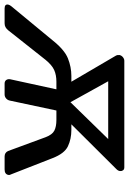

<svg xmlns="http://www.w3.org/2000/svg" viewBox="68 -677 560 834"><g transform="rotate(90 348.0 -260.0)"><path d="M-32 0Q-52 0 -49 -16Q-47 -23 -42 -29L105 -207Q147 -260 184.5 -275Q222 -290 261 -290H286L173 -483Q169 -490 170 -499Q172 -508 179.5 -514Q187 -520 195 -520H658Q667 -520 671 -514Q675 -508 674 -501Q673 -493 666 -486L471 -290H495Q535 -290 566.5 -275Q598 -260 618 -208L688 -29Q692 -22 691 -17Q688 0 667 0H611Q594 0 587 -15L527 -178Q516 -207 498.5 -216Q481 -225 452 -225H411L368 -23Q366 -13 358.5 -6.5Q351 0 341 0H294Q284 0 279 -6.5Q274 -13 275 -23L319 -225H286Q257 -225 235.5 -215.5Q214 -206 191 -178L62 -15Q56 -8 49 -4Q42 0 32 0ZM284 -450 375 -286 535 -450Z"/></g></svg>

Font: Lubike
Style: Italic
Weight: 400
Italic angle: -12°
Foundry: Honoka55
Version: Version 1.000;July 22, 2022;FontCreator 14.0.0.2862 64-bit